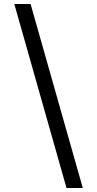

<svg xmlns="http://www.w3.org/2000/svg" viewBox="-20 -812 489 967"><path d="M52 -792H134L397 135H315Z"/></svg>

Font: lgurmukhi25
Style: Book
Weight: 400
Designer: Jelle Bosma - Monotype Design Team
Foundry: Monotype Imaging Inc.
Version: Version 2.003